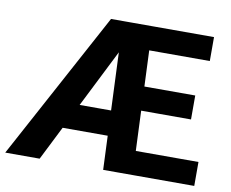

<svg xmlns="http://www.w3.org/2000/svg" viewBox="-78 -810 1096 910"><g transform="rotate(10 470.0 -355.5)"><path d="M485.4 -633.8 167 0H1.5L385.3 -710.9H474.1ZM537.6 -283.7V-163.1H169.9V-283.7ZM911.1 -115.2V0H553.2V-115.2ZM584.5 -710.9 614.3 0H472.7L442.9 -710.9ZM841.3 -422.9V-307.6H533.7V-422.9ZM880.9 -710.9V-595.7H523.4V-710.9Z"/></g></svg>

Font: RobotoDEMO
Style: Regular
Weight: 400
Designer: Christian Robertson
Foundry: Google
Version: Version 2.136